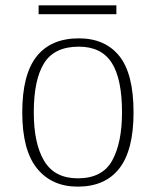

<svg xmlns="http://www.w3.org/2000/svg" viewBox="-20 -686 581 716"><path d="M270 10Q173 10 118 -58Q63 -126 63 -267Q63 -408 116.5 -475.5Q170 -543 274 -543Q372 -543 425 -477Q478 -411 478 -267Q478 -126 425 -58Q372 10 270 10ZM270 -21Q362 -21 398.5 -87.5Q435 -154 435 -267Q435 -392 396.5 -452Q358 -512 274 -512Q183 -512 144.5 -450.5Q106 -389 106 -267Q106 -150 145 -85.5Q184 -21 270 -21ZM124 -633V-666H414V-633Z"/></svg>

Font: Noto Serif ExtraLight
Style: Regular
Weight: 200
Designer: Monotype Design Team
Foundry: Monotype Imaging Inc.
Version: Version 2.015; ttfautohint (v1.8.4.7-5d5b)